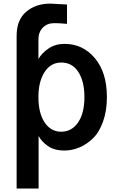

<svg xmlns="http://www.w3.org/2000/svg" viewBox="-20 -826 654 1076"><path d="M195.3 -282.2Q195.3 -192.4 230 -140.1Q264.6 -87.9 323.2 -87.9Q381.8 -87.9 417.5 -139.6Q453.1 -191.4 453.1 -282.2Q453.1 -370.1 418.9 -422.9Q384.8 -475.6 323.2 -475.6Q264.6 -475.6 230 -422.4Q195.3 -369.1 195.3 -282.2ZM73.2 230.5V-626Q73.2 -714.8 127 -760.3Q180.7 -805.7 261.7 -805.7Q277.3 -805.7 355.5 -800.8V-692.4Q312.5 -696.3 284.2 -696.3Q244.1 -696.3 219.7 -670.9Q195.3 -645.5 195.3 -604.5V-495.1Q213.9 -528.3 252 -554.2Q290 -580.1 341.8 -580.1Q444.3 -580.1 511.7 -500Q579.1 -419.9 579.1 -282.2Q579.1 -204.1 557.1 -143.6Q535.2 -83 499.5 -49.3Q463.9 -15.6 423.3 1Q382.8 17.6 340.8 17.6Q284.2 17.6 248 -7.8Q211.9 -33.2 196.3 -64.5V230.5Z"/></svg>

Font: Gothic A1
Style: Bold
Weight: 700
Version: Version 2.50